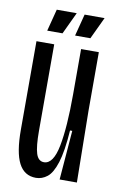

<svg xmlns="http://www.w3.org/2000/svg" viewBox="-79 -712 478 767"><g transform="rotate(10 159.5 -328.0)"><path d="M122 10Q75 10 52.5 -33.5Q30 -77 30 -169V-528H102V-178Q102 -114 111 -85.5Q120 -57 143 -57Q181 -57 196 -134Q211 -211 211 -344V-528H283V-291L287 0H217L233 -200H224Q218 -114 203.5 -68.5Q189 -23 168 -6.5Q147 10 122 10ZM127 -577H65L88 -666H169ZM240 -577H178L201 -666H282Z"/></g></svg>

Font: Bricolage Grotesque 96pt Condensed Light
Style: Regular
Weight: 300
Width: 3
Designer: Mathieu Triay
Foundry: Atelier Triay
Version: Version 1.001; ttfautohint (v1.8.4.7-5d5b);gftools[0.9.33.de